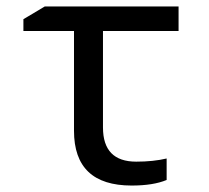

<svg xmlns="http://www.w3.org/2000/svg" viewBox="-20 -556 640 589"><path d="M527.8 -536.1V-460.9H295.9V-165Q295.9 -60.1 397.9 -60.1Q450.2 -60.1 491.2 -69.8V-3.9Q450.2 13.2 383.8 13.2Q207 13.2 207 -154.8V-460.9H51.8V-497.1L117.2 -536.1Z"/></svg>

Font: Apple Sans Adjectives
Style: Regular
Weight: 400
Monospace: yes
Foundry: Apple Sans Adjectives
Version: Version 0.01